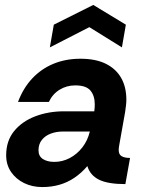

<svg xmlns="http://www.w3.org/2000/svg" viewBox="-20 -746 589 778"><path d="M151 12Q111 12 78 -4Q45 -20 25 -49Q5 -78 5 -117Q5 -175 37 -214.5Q69 -254 122.5 -274.5Q176 -295 240 -295H362Q363 -303 363.5 -309.5Q364 -316 364 -323Q364 -358 346.5 -379Q329 -400 285 -400Q250 -400 221.5 -382.5Q193 -365 178 -333H53Q74 -389 110.5 -428Q147 -467 196.5 -487.5Q246 -508 306 -508Q367 -508 408 -488Q449 -468 470.5 -431Q492 -394 492 -342Q492 -331 490.5 -318.5Q489 -306 487 -292L463 -157Q462 -153 461.5 -147Q461 -141 461 -138Q461 -120 473 -113Q485 -106 507 -106L488 0Q417 0 381 -18Q345 -36 334 -73Q310 -45 282 -26Q254 -7 221.5 2.5Q189 12 151 12ZM200 -90Q233 -90 262.5 -105.5Q292 -121 313.5 -148.5Q335 -176 344 -213H234Q208 -213 185.5 -204.5Q163 -196 149.5 -179Q136 -162 136 -137Q136 -113 154 -101.5Q172 -90 200 -90ZM182 -554 198 -646 358 -726 490 -646 474 -554 342 -636Z"/></svg>

Font: Rethink Sans
Style: Bold Italic
Weight: 700
Italic angle: -10°
Designer: The Rethink Sans project authors (Hans Thiessen). DM Sans designed by Colophon Foundry.
Foundry: Rethink Communications LLC
Version: Version 1.001